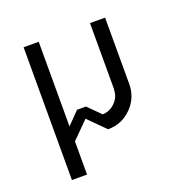

<svg xmlns="http://www.w3.org/2000/svg" viewBox="-120 -620 906 906"><g transform="rotate(-20 333.5 -166.5)"><path d="M333.3 -75Q369.2 -75.8 396.2 -102.5Q423.3 -129.2 423.3 -166.7H424.2V-500H500V-166.7Q500 -97.5 451.2 -48.8Q402.5 0 333.3 0L250 -83.3L166.7 0V166.7H90.8V-500H166.7V-75L226.7 -136.7H271.7Z"/></g></svg>

Font: 0xA000-Mono
Style: Mono
Weight: 400
Version: Version 0.1